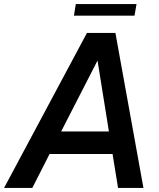

<svg xmlns="http://www.w3.org/2000/svg" viewBox="-60 -925 784 945"><path d="M646 0H521L494 -167H184L99 0H-40L368 -763H508ZM420 -627 241 -278H476ZM602 -848H304L313 -905H612Z"/></svg>

Font: Open Sauce One SemiBold Italic
Style: Regular
Weight: 600
Italic angle: -10°
Designer: Alfredo Marco Pradil
Foundry: Creative Sauce Fz LLC
Version: Version 1.477